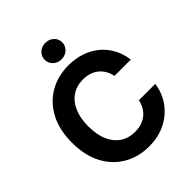

<svg xmlns="http://www.w3.org/2000/svg" viewBox="-259 -1096 1254 1254"><g transform="rotate(-45 367.5 -469.0)"><path d="M381.3 10.3Q283.7 10.3 206.5 -34.2Q129.4 -78.6 85.2 -162.4Q41 -246.1 41 -363.3Q41 -481.4 85.4 -565.2Q129.9 -648.9 207 -693.4Q284.2 -737.8 381.3 -737.8Q443.8 -737.8 497.8 -720Q551.8 -702.1 593.5 -668.2Q635.3 -634.3 661.9 -585.9Q688.5 -537.6 696.8 -476.1H545.9Q540 -506.8 525.9 -530.8Q511.7 -554.7 490.7 -571.5Q469.7 -588.4 442.6 -596.9Q415.5 -605.5 384.3 -605.5Q325.7 -605.5 282.5 -576.7Q239.3 -547.9 215.6 -493.7Q191.9 -439.5 191.9 -363.3Q191.9 -286.1 215.8 -232.2Q239.7 -178.2 282.7 -150.1Q325.7 -122.1 383.8 -122.1Q415 -122.1 442.1 -130.6Q469.2 -139.2 490.5 -156Q511.7 -172.9 525.9 -196.8Q540 -220.7 546.4 -251H697.3Q690.4 -196.8 665.3 -149.7Q640.1 -102.5 599.1 -66.4Q558.1 -30.3 503.2 -10Q448.2 10.3 381.3 10.3ZM378.9 -796.9Q344.7 -796.9 321.3 -818.8Q297.9 -840.8 297.9 -872.6Q297.9 -904.3 321.3 -926.3Q344.7 -948.2 378.9 -948.2Q413.1 -948.2 436.5 -926.5Q460 -904.8 460 -872.6Q460 -840.8 436.3 -818.8Q412.6 -796.9 378.9 -796.9Z"/></g></svg>

Font: Inter 20pt
Style: Bold
Weight: 700
Version: Version 4.001;git-66647c0bb